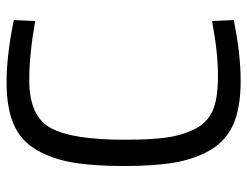

<svg xmlns="http://www.w3.org/2000/svg" viewBox="-104 -638 752 584"><g transform="rotate(-90 272.0 -346.0)"><path d="M503 -11Q400 10 318 10Q236 10 185.5 -12.5Q135 -35 107.5 -82.5Q80 -130 69.5 -191.5Q59 -253 59 -345Q59 -437 69.5 -499.5Q80 -562 107.5 -610Q135 -658 185 -680Q235 -702 315 -702Q395 -702 503 -680L500 -615Q399 -633 320 -633Q210 -633 174.5 -567.5Q139 -502 139 -344Q139 -265 145.5 -217Q152 -169 171 -130.5Q190 -92 226.5 -75.5Q263 -59 333.5 -59Q404 -59 500 -77Z"/></g></svg>

Font: Titillium Web[RUS by Daymarius]
Style: Regular
Weight: 400
Designer: Cyrillization by Daymarius
Foundry: Cyrillization by Daymarius
Version: Version 1.002 September 11, 2018